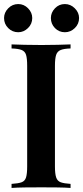

<svg xmlns="http://www.w3.org/2000/svg" viewBox="-21 -927 410 947"><path d="M327 -708V-688Q295 -687 278.5 -680.5Q262 -674 256 -656.5Q250 -639 250 -602V-106Q250 -70 256 -52Q262 -34 278.5 -28Q295 -22 327 -20V0Q302 -2 263 -2.5Q224 -3 184 -3Q139 -3 100 -2.5Q61 -2 36 0V-20Q69 -22 85.5 -28Q102 -34 107.5 -52Q113 -70 113 -106V-602Q113 -639 107.5 -656.5Q102 -674 85.5 -680.5Q69 -687 36 -688V-708Q61 -707 100 -706Q139 -705 184 -705Q224 -705 263 -706Q302 -707 327 -708ZM299 -907Q327 -907 348 -886Q369 -865 369 -838Q369 -809 348 -788.5Q327 -768 299 -768Q270 -768 250 -788.5Q230 -809 230 -838Q230 -865 250 -886Q270 -907 299 -907ZM69 -907Q97 -907 117.5 -886Q138 -865 138 -838Q138 -809 117 -788.5Q96 -768 69 -768Q40 -768 19.5 -788.5Q-1 -809 -1 -838Q-1 -865 19.5 -886Q40 -907 69 -907Z"/></svg>

Font: Playfair Display SemiBold
Style: Regular
Weight: 600
Designer: Claus Eggers Sørensen
Foundry: Claus Eggers Sørensen
Version: Version 1.203